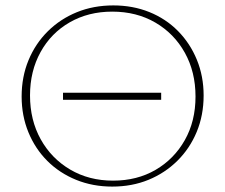

<svg xmlns="http://www.w3.org/2000/svg" viewBox="-20 -684 833 710"><path d="M395 6Q323 6 261.5 -19Q200 -44 155 -89Q110 -134 85 -195Q60 -256 60 -327Q60 -400 85.5 -461.5Q111 -523 157 -568.5Q203 -614 264.5 -639Q326 -664 399 -664Q471 -664 532 -639.5Q593 -615 638 -569.5Q683 -524 708 -463Q733 -402 733 -331Q733 -258 707.5 -196.5Q682 -135 636 -89.5Q590 -44 529 -19Q468 6 395 6ZM398 -16Q487 -16 555.5 -56Q624 -96 663.5 -166Q703 -236 703 -327Q703 -418 663.5 -489Q624 -560 554.5 -600.5Q485 -641 395 -641Q307 -641 238 -601.5Q169 -562 130 -491.5Q91 -421 91 -331Q91 -240 130.5 -169Q170 -98 239.5 -57Q309 -16 398 -16ZM213 -315V-341H576V-315Z"/></svg>

Font: Ysabeau Office Thin
Style: Regular
Weight: 250
Designer: Christian Thalmann (Catharsis Fonts)
Version: Version 2.001;gftools[0.9.30]; featfreeze: tnum,lnum,ss02